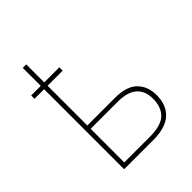

<svg xmlns="http://www.w3.org/2000/svg" viewBox="-209 -889 1018 1018"><g transform="rotate(-45 300.0 -380.0)"><path d="M131 0V-600H59V-625H131V-760H157V-625H270V-600H157V-302H364Q451 -302 491 -262Q531 -222 531 -156Q531 -81 486 -40.5Q441 0 350 0ZM346 -25Q433 -25 468.5 -59Q504 -93 504 -157Q504 -214 469 -245.5Q434 -277 360 -277H157V-25Z"/></g></svg>

Font: Noto Sans Mono Thin
Style: Regular
Weight: 100
Designer: Monotype Design Team
Foundry: Monotype Imaging Inc.
Version: Version 2.014